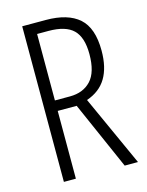

<svg xmlns="http://www.w3.org/2000/svg" viewBox="-110 -782 652 851"><g transform="rotate(-15 216.5 -357.0)"><path d="M184 -714Q285 -714 336.5 -668.5Q388 -623 388 -519Q388 -442 359 -393.5Q330 -345 269 -324L416 0H355L218 -311H131V0H76V-714ZM183 -664H131V-359H200Q261 -359 296.5 -397Q332 -435 332 -518Q332 -595 297 -629.5Q262 -664 183 -664Z"/></g></svg>

Font: Noto Sans ExtraCondensed Light
Style: Regular
Weight: 300
Width: 2
Designer: Monotype Design Team
Foundry: Monotype Imaging Inc.
Version: Version 2.013; ttfautohint (v1.8.4.7-5d5b)